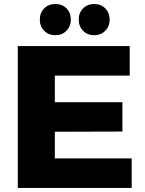

<svg xmlns="http://www.w3.org/2000/svg" viewBox="-20 -929 715 949"><path d="M253.9 -909.2Q287.1 -909.2 308.6 -887.5Q330.1 -865.7 330.1 -832Q330.1 -798.8 308.3 -776.9Q286.6 -754.9 253.9 -754.9Q220.2 -754.9 198.5 -776.9Q176.8 -798.8 176.8 -832Q176.8 -865.7 198.5 -887.5Q220.2 -909.2 253.9 -909.2ZM445.8 -909.2Q479 -909.2 500.5 -887.5Q522 -865.7 522 -832Q522 -798.8 500.2 -776.9Q478.5 -754.9 445.8 -754.9Q412.1 -754.9 390.6 -776.9Q369.1 -798.8 369.1 -832Q369.1 -865.7 390.6 -887.5Q412.1 -909.2 445.8 -909.2ZM67.9 -701.2H621.1V-555.2H251V-423.8H585V-278.8L251 -277.8V-146H630.9V0H67.9Z"/></svg>

Font: Montserrat-Arabic
Style: Bold
Weight: 700
Designer: Mohamed Gaber
Foundry: Kief Type Foundry
Version: Version 5.008;PS 005.008;hotconv 1.0.88;makeotf.lib2.5.64775